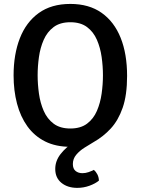

<svg xmlns="http://www.w3.org/2000/svg" viewBox="-20 -716 699 954"><path d="M47.5 -341.5Q47.5 -445.5 78.5 -525.5Q109.5 -605.5 172.2 -651Q235 -696.5 329.5 -696.5Q422.5 -696.5 485 -652.2Q547.5 -608 579.5 -528Q611.5 -448 611.5 -339Q611.5 -243.5 589.5 -180.5Q567.5 -117.5 530.2 -77.2Q493 -37 446 -10.5Q424 2.5 399.8 17.8Q375.5 33 358.8 53Q342 73 342 99Q342 122.5 355.5 133.5Q369 144.5 389.5 144.5Q405.5 144.5 420.2 139.2Q435 134 446.5 128Q456.5 136.5 463.8 150.5Q471 164.5 471.5 181.5Q454 196 424.8 206.8Q395.5 217.5 364 217.5Q316 217.5 285.2 192.5Q254.5 167.5 254.5 123.5Q254.5 83.5 281 49.5Q307.5 15.5 347.5 -9.5L362 12.5Q354 13 344.5 13.2Q335 13.5 330.5 13.5Q257.5 13.5 204.2 -13.2Q151 -40 116.2 -88.2Q81.5 -136.5 64.5 -201.2Q47.5 -266 47.5 -341.5ZM167 -342Q167 -297.5 173.5 -251Q180 -204.5 197.2 -165Q214.5 -125.5 246.5 -101.5Q278.5 -77.5 329.5 -77.5Q380.5 -77.5 412.5 -101.5Q444.5 -125.5 461.5 -165Q478.5 -204.5 485 -251Q491.5 -297.5 491.5 -342Q491.5 -386.5 485 -432.8Q478.5 -479 461.5 -518.2Q444.5 -557.5 412.5 -581.5Q380.5 -605.5 329.5 -605.5Q278.5 -605.5 246.5 -581.5Q214.5 -557.5 197.2 -518.2Q180 -479 173.5 -432.8Q167 -386.5 167 -342Z"/></svg>

Font: Signika Negative Light Medium
Style: Regular
Weight: 500
Version: Version 2.001